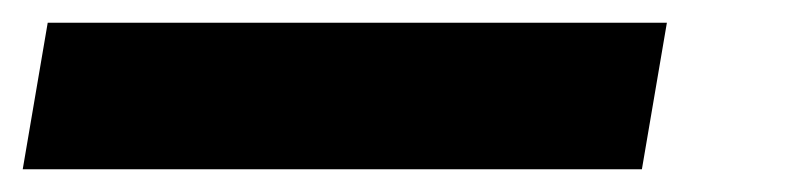

<svg xmlns="http://www.w3.org/2000/svg" viewBox="-20 19 701 169"><path d="M0 168 22 39H567L545 168Z"/></svg>

Font: DM Sans 9pt
Style: Bold Italic
Weight: 700
Italic angle: -10°
Version: Version 4.004;gftools[0.9.30]